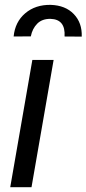

<svg xmlns="http://www.w3.org/2000/svg" viewBox="-20 -777 359 797"><path d="M22.5 0ZM110.8 0H22.5L114.3 -528.3H202.6ZM248 -625.5Q252.4 -696.8 189.9 -698.7Q154.8 -699.2 134.5 -678.7Q114.3 -658.2 107.9 -626L36.6 -625.5Q42.5 -686 84.7 -721.9Q127 -757.8 190.4 -756.8Q251.5 -754.9 286.4 -718.5Q321.3 -682.1 319.3 -625Z"/></svg>

Font: Roboto
Style: Italic
Weight: 400
Italic angle: -12°
Designer: Google
Version: Version 2.134; 2016; ttfautohint (v1.6)